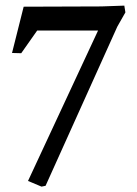

<svg xmlns="http://www.w3.org/2000/svg" viewBox="-20 -656 496 693"><path d="M81.1 -2.9 334 -545.9H114.3L56.6 -463.9L23.4 -464.8L65.4 -631.8L345.7 -632.8L428.7 -635.7L432.6 -611.3L403.3 -559.6L144.5 14.6L129.9 17.6Z"/></svg>

Font: Comprehension Dark
Style: Regular
Weight: 700
Designer: Alfredo Marco Pradil
Foundry: Alfredo Marco Pradil
Version: 1.0